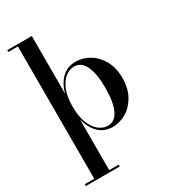

<svg xmlns="http://www.w3.org/2000/svg" viewBox="-237 -862 1079 1223"><g transform="rotate(-30 302.5 -250.0)"><path d="M22 236.5H92V-736.5H22V-750H202V-324Q218.5 -391 259.2 -430Q300 -469 360 -469Q413.5 -469 461.2 -440.5Q509 -412 538.8 -358.5Q568.5 -305 568.5 -230Q568.5 -155 538.8 -101.2Q509 -47.5 461.2 -18.8Q413.5 10 360 10Q300 10 259.2 -29.2Q218.5 -68.5 202 -136V236.5H272V250H22ZM202 -230Q202 -159 221 -110.5Q240 -62 271 -37Q302 -12 336.5 -12Q390 -12 416.5 -69.5Q443 -127 443 -230Q443 -333 416.5 -390Q390 -447 336.5 -447Q302 -447 271 -422.2Q240 -397.5 221 -349.2Q202 -301 202 -230Z"/></g></svg>

Font: Bodoni* 16 Medium
Style: Regular
Weight: 500
Version: Version 2.2